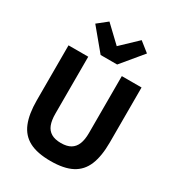

<svg xmlns="http://www.w3.org/2000/svg" viewBox="-225 -1100 1144 1248"><g transform="rotate(30 347.0 -476.5)"><path d="M73 -698H221V-270Q221 -221 233.5 -188.5Q246 -156 274 -139.5Q302 -123 347 -123Q392 -123 419.5 -139.5Q447 -156 460 -188.5Q473 -221 473 -270V-698H621V-286Q621 -183 594 -117Q567 -51 507 -19.5Q447 12 347 12Q247 12 187 -19.5Q127 -51 100 -117Q73 -183 73 -286ZM409 -748H285L153 -907L226 -965L347 -850L468 -965L541 -907Z"/></g></svg>

Font: IBM Plex Sans
Style: Regular
Weight: 400
Designer: Mike Abbink, Paul van der Laan, Pieter van Rosmalen
Foundry: Bold Monday
Version: Version 3.201